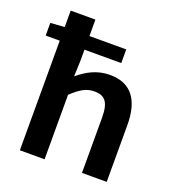

<svg xmlns="http://www.w3.org/2000/svg" viewBox="-129 -809 836 912"><g transform="rotate(20 289.0 -353.0)"><path d="M198 -554H384V-623H198V-706H73V-623L2 -618V-554H73V0H198V-326C239 -364 268 -384 311 -384C364 -384 387 -358 387 -278V0H512V-287C512 -410 464 -483 354 -483C287 -483 238 -454 195 -418L198 -499Z"/></g></svg>

Font: Falling Sky
Style: Med
Weight: 500
Designer: Paul D. Hunt
Foundry: Adobe Systems Incorporated
Version: Version 1.02